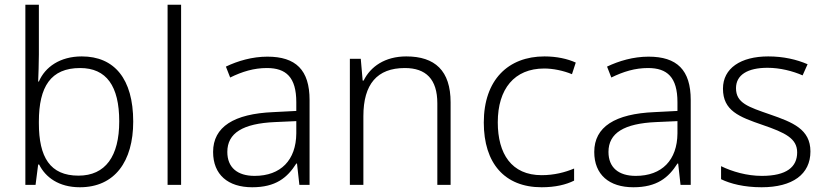

<svg xmlns="http://www.w3.org/2000/svg" viewBox="-20 -780 3485 810"><path d="M144 -550V-760H87V0H130L141 -86H145C172 -32 228 10 317 10C464 10 542 -99 542 -267C542 -448 462 -542 325 -542C233 -542 170 -497 144 -436H141C142 -463 144 -512 144 -550ZM318 -493C429 -493 483 -417 483 -268C483 -121 425 -39 311 -39C191 -39 144 -117 144 -260V-267C144 -414 194 -493 318 -493Z M744 0V-760H687V0Z M1108 -541C1044 -541 983 -523 933 -499L951 -453C1002 -478 1051 -493 1106 -493C1187 -493 1230 -454 1230 -349V-312L1133 -307C967 -300 879 -245 879 -139C879 -43 942 10 1044 10C1143 10 1192 -30 1230 -90H1233L1243 0H1286V-358C1286 -485 1228 -541 1108 -541ZM1140 -265 1230 -269V-217C1229 -105 1165 -38 1054 -38C982 -38 939 -73 939 -139C939 -219 1005 -259 1140 -265Z M1694 -542C1604 -542 1543 -499 1514 -440H1510L1502 -532H1456V0H1513V-290C1513 -425 1571 -493 1688 -493C1777 -493 1825 -446 1825 -344V0H1881V-348C1881 -482 1815 -542 1694 -542Z M2265 10C2323 10 2368 -1 2402 -18V-69C2364 -53 2318 -41 2265 -41C2138 -41 2080 -131 2080 -264C2080 -405 2150 -491 2276 -491C2313 -491 2357 -482 2393 -467L2409 -516C2374 -532 2328 -542 2277 -542C2124 -542 2021 -443 2021 -263C2021 -91 2109 10 2265 10Z M2716 -541C2652 -541 2591 -523 2541 -499L2559 -453C2610 -478 2659 -493 2714 -493C2795 -493 2838 -454 2838 -349V-312L2741 -307C2575 -300 2487 -245 2487 -139C2487 -43 2550 10 2652 10C2751 10 2800 -30 2838 -90H2841L2851 0H2894V-358C2894 -485 2836 -541 2716 -541ZM2748 -265 2838 -269V-217C2837 -105 2773 -38 2662 -38C2590 -38 2547 -73 2547 -139C2547 -219 2613 -259 2748 -265Z M3399 -141C3399 -235 3324 -264 3229 -297C3137 -329 3085 -345 3085 -408C3085 -464 3134 -494 3218 -494C3271 -494 3325 -480 3366 -462L3387 -509C3341 -529 3285 -542 3221 -542C3105 -542 3030 -492 3030 -406C3030 -313 3098 -287 3197 -253C3293 -220 3343 -196 3343 -137C3343 -76 3299 -38 3194 -38C3131 -38 3069 -56 3022 -79V-24C3061 -5 3119 10 3193 10C3324 10 3399 -45 3399 -141Z"/></svg>

Font: Noto Sans Devanagari UI Light
Style: Regular
Weight: 300
Designer: Jelle Bosma - Monotype Design Team
Foundry: Monotype Imaging Inc.
Version: Version 2.004